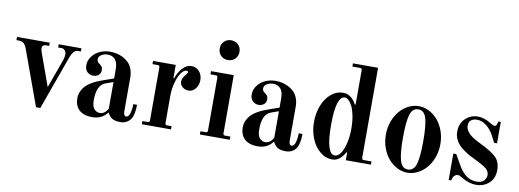

<svg xmlns="http://www.w3.org/2000/svg" viewBox="-59 -1063 3824 1415"><g transform="rotate(10 1853.0 -356.0)"><path d="M18 -450V-474H263V-450H234Q225 -450 217.5 -443Q210 -436 210 -424Q210 -414 216 -396L305 -149L384 -368Q391 -390 391 -412Q391 -426 381 -438Q371 -450 356 -450H330V-474H500V-450H478Q444 -450 422 -388L278 12H246L99 -392Q88 -424 74.5 -437Q61 -450 35 -450Z M656 -115Q656 -66 674 -47Q692 -28 715 -28Q754 -28 776 -72V-270L720 -250Q656 -227 656 -115ZM534 -106Q534 -134 545 -158Q556 -182 572 -199Q588 -216 612 -230.5Q636 -245 656 -253.5Q676 -262 702 -271L776 -297V-365Q776 -416 755 -439Q734 -462 701 -462Q674 -462 653 -449.5Q632 -437 632 -415Q632 -397 648 -386Q662 -377 669 -367.5Q676 -358 676 -341Q676 -316 659 -303Q642 -290 620 -290Q594 -290 575.5 -307.5Q557 -325 557 -358Q557 -396 581.5 -426.5Q606 -457 641 -471.5Q676 -486 712 -486Q738 -486 762 -481Q786 -476 810 -464Q834 -452 852 -434Q870 -416 881 -388Q892 -360 892 -325V-72Q892 -36 912 -36Q930 -36 939 -66Q948 -96 948 -135H976Q976 -62 954 -28Q943 -10 922.5 1Q902 12 877 12Q836 12 815 -1Q794 -14 780 -42H778Q738 12 666 12Q646 12 628 9Q610 6 592.5 -2.5Q575 -11 562.5 -24Q550 -37 542 -58Q534 -79 534 -106Z M1036 0V-24H1074Q1083 -24 1086.5 -27.5Q1090 -31 1090 -40V-434Q1090 -443 1086.5 -446.5Q1083 -450 1074 -450H1036V-474H1206V-375L1211 -374Q1226 -420 1256 -453Q1286 -486 1322 -486Q1358 -486 1381 -460Q1404 -434 1404 -394Q1404 -358 1383 -331Q1362 -304 1331 -304Q1304 -304 1285 -320.5Q1266 -337 1266 -361Q1266 -385 1290 -413Q1304 -429 1304 -436Q1304 -446 1293 -446Q1272 -446 1252 -418Q1232 -390 1219 -342Q1206 -294 1206 -241V-40Q1206 -31 1209.5 -27.5Q1213 -24 1222 -24H1254V0Z M1525 -597Q1504 -618 1504 -650Q1504 -682 1525 -703Q1546 -724 1578 -724Q1610 -724 1631 -703Q1652 -682 1652 -650Q1652 -618 1631 -597Q1610 -576 1578 -576Q1546 -576 1525 -597ZM1470 0V-24H1508Q1517 -24 1520.5 -27.5Q1524 -31 1524 -40V-434Q1524 -443 1520.5 -446.5Q1517 -450 1508 -450H1470V-474H1640V-40Q1640 -31 1643.5 -27.5Q1647 -24 1656 -24H1694V0Z M1894 -115Q1894 -66 1912 -47Q1930 -28 1953 -28Q1992 -28 2014 -72V-270L1958 -250Q1894 -227 1894 -115ZM1772 -106Q1772 -134 1783 -158Q1794 -182 1810 -199Q1826 -216 1850 -230.5Q1874 -245 1894 -253.5Q1914 -262 1940 -271L2014 -297V-365Q2014 -416 1993 -439Q1972 -462 1939 -462Q1912 -462 1891 -449.5Q1870 -437 1870 -415Q1870 -397 1886 -386Q1900 -377 1907 -367.5Q1914 -358 1914 -341Q1914 -316 1897 -303Q1880 -290 1858 -290Q1832 -290 1813.5 -307.5Q1795 -325 1795 -358Q1795 -396 1819.5 -426.5Q1844 -457 1879 -471.5Q1914 -486 1950 -486Q1976 -486 2000 -481Q2024 -476 2048 -464Q2072 -452 2090 -434Q2108 -416 2119 -388Q2130 -360 2130 -325V-72Q2130 -36 2150 -36Q2168 -36 2177 -66Q2186 -96 2186 -135H2214Q2214 -62 2192 -28Q2181 -10 2160.5 1Q2140 12 2115 12Q2074 12 2053 -1Q2032 -14 2018 -42H2016Q1976 12 1904 12Q1884 12 1866 9Q1848 6 1830.5 -2.5Q1813 -11 1800.5 -24Q1788 -37 1780 -58Q1772 -79 1772 -106Z M2476 -20Q2499 -20 2518.5 -48Q2538 -76 2550 -126Q2562 -176 2562 -234Q2562 -290 2553 -334Q2544 -378 2531 -403Q2518 -428 2503.5 -441Q2489 -454 2476 -454Q2410 -454 2410 -237Q2410 -20 2476 -20ZM2458 -486Q2490 -486 2515 -467Q2540 -448 2556 -415L2562 -417V-672Q2562 -681 2558.5 -684.5Q2555 -688 2546 -688H2490V-712H2678V-40Q2678 -31 2681.5 -27.5Q2685 -24 2694 -24H2750V0H2562V-58H2556Q2542 -30 2518 -9Q2494 12 2462 12Q2410 12 2368 -24Q2326 -60 2304 -117Q2282 -174 2282 -237Q2282 -300 2303 -357Q2324 -414 2365 -450Q2406 -486 2458 -486Z M2964 -409Q2948 -356 2948 -237Q2948 -118 2964 -65Q2980 -12 3024 -12Q3068 -12 3084 -65Q3100 -118 3100 -237Q3100 -356 3084 -409Q3068 -462 3024 -462Q2980 -462 2964 -409ZM2837 -137.5Q2820 -184 2820 -237Q2820 -290 2837 -336.5Q2854 -383 2882 -415.5Q2910 -448 2947 -467Q2984 -486 3024 -486Q3064 -486 3101 -467Q3138 -448 3166 -415.5Q3194 -383 3211 -336.5Q3228 -290 3228 -237Q3228 -184 3211 -137.5Q3194 -91 3166 -58.5Q3138 -26 3101 -7Q3064 12 3024 12Q2984 12 2947 -7Q2910 -26 2882 -58.5Q2854 -91 2837 -137.5Z M3334 12V-186H3356L3401 -107Q3455 -12 3537 -12Q3574 -12 3592 -30.5Q3610 -49 3610 -72Q3610 -101 3586 -121Q3562 -141 3485 -178Q3462 -189 3447 -197.5Q3432 -206 3408.5 -223Q3385 -240 3370.5 -256Q3356 -272 3345 -297Q3334 -322 3334 -350Q3334 -412 3373 -449Q3412 -486 3468 -486Q3514 -486 3568 -452Q3586 -440 3598 -440Q3610 -440 3614 -456L3620 -476H3638V-316H3616L3597 -354Q3570 -408 3535 -435Q3500 -462 3464 -462Q3437 -462 3419.5 -449Q3402 -436 3402 -407Q3402 -348 3508 -298Q3604 -252 3639 -217Q3674 -182 3674 -122Q3674 -60 3635 -24Q3596 12 3536 12Q3486 12 3432 -20Q3408 -36 3396 -36Q3383 -36 3373 -28Q3363 -20 3359 -9L3352 12Z"/></g></svg>

Font: Old Standard TT
Style: Bold
Weight: 700
Designer: Alexey Kryukov <alexios@thessalonica.org.ru>
Version: Version 2.2